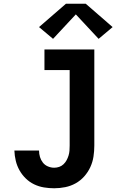

<svg xmlns="http://www.w3.org/2000/svg" viewBox="-20 -1000 640 1028"><path d="M270 8Q243 8 215.5 3.5Q188 -1 163 -13Q138 -25 118 -44.5Q98 -64 84.5 -88Q71 -112 64.5 -139Q58 -166 57 -194H189Q189 -176 194 -159.5Q199 -143 209.5 -129.5Q220 -116 236.5 -109Q253 -102 270 -102Q284 -102 297 -106.5Q310 -111 320 -120.5Q330 -130 336.5 -142Q343 -154 347 -167Q351 -180 352 -193.5Q353 -207 353 -221V-625H218V-735H485V-221Q485 -191 480.5 -161.5Q476 -132 463.5 -105Q451 -78 431 -55.5Q411 -33 385 -18.5Q359 -4 329.5 2Q300 8 270 8ZM264 -792 189 -855 333 -980H439L583 -855L508 -792L386 -923Z"/></svg>

Font: Iosevka SS04 XBd Ex
Style: Regular
Weight: 800
Width: 7
Monospace: yes
Designer: Belleve Invis
Foundry: Belleve Invis
Version: Version 19.0.0; ttfautohint (v1.8.4)